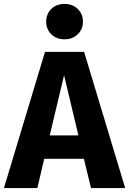

<svg xmlns="http://www.w3.org/2000/svg" viewBox="-33 -957 657 977"><path d="M394 -149H192L157 0H-13L196 -693H395L604 0H430ZM366 -268 293 -574 220 -268ZM389 -847Q389 -808 362.5 -782.5Q336 -757 295 -757Q254 -757 228 -782.5Q202 -808 202 -847Q202 -886 228 -911.5Q254 -937 295 -937Q336 -937 362.5 -911.5Q389 -886 389 -847Z"/></svg>

Font: FiraGOUPP
Style: Bold
Weight: 700
Designer: bBox Type
Foundry: bBox Type GmbH
Version: Version 1.001